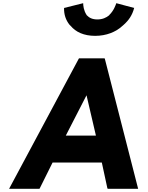

<svg xmlns="http://www.w3.org/2000/svg" viewBox="-20 -1178 930 1205"><path d="M666 -1084 665 -1082C647 -1067 623 -1056 591 -1056C560 -1056 540 -1066 525 -1082L523 -1084V-1085C505 -1112 502 -1144 502 -1158L382 -1128C381 -1087 393 -1052 416 -1023L423 -1016C455 -977 507 -953 577 -953C647 -953 707 -977 749 -1016L757 -1023C788 -1051 810 -1082 822 -1128L710 -1158C706 -1147 695 -1112 666 -1084ZM476 -812 474 -809 37 7H227L229 5L310 -158H619L654 4L657 7H847L638 -809L636 -812ZM523 -580 582 -327H393Z"/></svg>

Font: Hussar Woodtype
Style: SeBdObl
Weight: 900
Foundry: Cannot Into Space Fonts
Version: Version 1.07